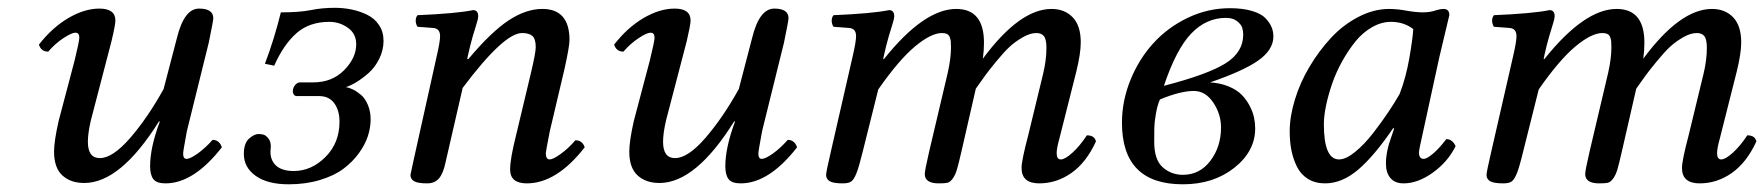

<svg xmlns="http://www.w3.org/2000/svg" viewBox="-20 -462 4539 494"><path d="M391.1 -148.9 389.2 -149.9Q290 8.8 196.8 8.8Q161.6 8.8 140.4 -10.7Q119.1 -30.3 119.1 -71.8Q119.1 -99.1 130.9 -150.9L171.9 -306.2Q184.1 -356 184.1 -365.2Q184.1 -377.9 173.8 -377.9Q164.6 -377.9 143.3 -364Q122.1 -350.1 104 -329.1Q85.9 -329.1 80.1 -347.2Q114.3 -391.1 155.8 -415.5Q197.3 -439.9 235.8 -439.9Q276.9 -439.9 276.9 -409.2Q276.9 -398.4 267.1 -356.9L213.9 -152.8Q206.1 -119.6 206.1 -97.2Q206.1 -55.2 236.8 -55.2Q270 -55.2 315.2 -107.4Q360.4 -159.7 400.9 -232.9L435.1 -363.8Q453.6 -439.9 492.2 -439.9Q528.8 -439.9 528.8 -415Q528.8 -409.2 517.1 -352.1L460.9 -125Q451.2 -73.2 451.2 -66.9Q451.2 -53.2 460 -53.2Q469.2 -53.2 488.8 -67.1Q508.3 -81.1 526.9 -102.1Q544.4 -102.1 550.8 -83Q478.5 9.8 405.8 9.8Q382.8 9.8 374.5 -1.2Q366.2 -12.2 366.2 -34.2Q366.2 -82.5 391.1 -148.9Z M676.8 -85Q676.8 -82.5 676.3 -78.4Q675.8 -74.2 675.8 -71.8Q675.8 -48.8 690.9 -35.4Q706.1 -22 735.8 -22Q781.2 -22 817.4 -58.1Q853.5 -94.2 853.5 -148.9Q853.5 -177.7 840.1 -196.3Q826.7 -214.8 800.8 -214.8H743.7Q738.8 -214.8 736.1 -218.5Q733.4 -222.2 733.4 -227.1Q733.4 -236.3 739.3 -243.2Q745.1 -250 751.5 -250H785.6Q834.5 -250 865.5 -281.5Q896.5 -313 896.5 -348.1Q896.5 -375.5 875 -390.6Q853.5 -405.8 827.6 -405.8Q775.9 -405.8 742.7 -376.5Q709.5 -347.2 685.5 -293L661.6 -297.9Q686 -362.3 702.6 -430.2Q750.5 -430.2 779.5 -436Q808.6 -441.9 840.8 -441.9Q863.3 -441.9 884 -437.7Q904.8 -433.6 924.1 -424.3Q943.4 -415 955.1 -397.7Q966.8 -380.4 966.8 -356.9Q966.8 -333 955.8 -310.8Q944.8 -288.6 928.5 -274.2Q912.1 -259.8 896.7 -250.5Q881.3 -241.2 869.6 -237.8Q877.9 -236.8 887.9 -231.9Q897.9 -227.1 908.7 -218Q919.4 -209 926.5 -192.1Q933.6 -175.3 933.6 -154.8Q933.6 -133.8 926.5 -111.8Q919.4 -89.8 903.1 -67.4Q886.7 -44.9 863 -27.3Q839.4 -9.8 803 1.2Q766.6 12.2 722.7 12.2Q668.5 12.2 637.9 -9.5Q607.4 -31.2 607.4 -65.9Q607.4 -93.3 620.6 -105.2Q633.8 -117.2 645.5 -117.2Q652.3 -117.2 658.2 -115.5Q664.1 -113.8 670.4 -106Q676.8 -98.1 676.8 -85Z M1036.1 -12.2Q1036.1 -13.7 1043.5 -46.9L1103.5 -316.9Q1112.3 -354.5 1112.3 -369.1Q1112.3 -388.7 1094.2 -390.1L1054.2 -393.1Q1049.8 -399.9 1049.6 -408.2Q1049.3 -416.5 1054.2 -422.9Q1154.8 -427.2 1197.3 -436Q1210.4 -436 1210.4 -419.9Q1210.4 -414.1 1206.5 -402.1Q1202.6 -390.1 1196 -367.4Q1189.5 -344.7 1184.1 -319.8L1182.1 -310.1H1185.1Q1243.2 -379.4 1288.1 -409.2Q1333 -439 1375.5 -439Q1445.3 -439 1445.3 -358.9Q1445.3 -342.8 1432.1 -283.2L1394.5 -124Q1384.3 -71.8 1384.3 -67.9Q1384.3 -51.8 1394.5 -51.8Q1402.8 -51.8 1422.6 -65.9Q1442.4 -80.1 1460.4 -101.1Q1478.5 -101.1 1484.4 -83Q1412.1 9.8 1335.4 9.8Q1292.5 9.8 1292.5 -25.9Q1292.5 -53.7 1308.1 -115.2L1346.2 -274.9Q1358.4 -326.2 1358.4 -340.8Q1358.4 -361.8 1349.9 -369.4Q1341.3 -377 1323.2 -377Q1276.4 -377 1170.4 -235.8L1126.5 -44.9Q1120.6 -16.1 1109.6 -3.2Q1098.6 9.8 1079.1 9.8Q1055.2 9.8 1045.7 4.4Q1036.1 -1 1036.1 -12.2Z M1871.1 -148.9 1869.1 -149.9Q1770 8.8 1676.8 8.8Q1641.6 8.8 1620.4 -10.7Q1599.1 -30.3 1599.1 -71.8Q1599.1 -99.1 1610.8 -150.9L1651.9 -306.2Q1664.1 -356 1664.1 -365.2Q1664.1 -377.9 1653.8 -377.9Q1644.5 -377.9 1623.3 -364Q1602.1 -350.1 1584 -329.1Q1565.9 -329.1 1560.1 -347.2Q1594.2 -391.1 1635.7 -415.5Q1677.2 -439.9 1715.8 -439.9Q1756.8 -439.9 1756.8 -409.2Q1756.8 -398.4 1747.1 -356.9L1693.8 -152.8Q1686 -119.6 1686 -97.2Q1686 -55.2 1716.8 -55.2Q1750 -55.2 1795.2 -107.4Q1840.3 -159.7 1880.9 -232.9L1915 -363.8Q1933.6 -439.9 1972.2 -439.9Q2008.8 -439.9 2008.8 -415Q2008.8 -409.2 1997.1 -352.1L1940.9 -125Q1931.2 -73.2 1931.2 -66.9Q1931.2 -53.2 1939.9 -53.2Q1949.2 -53.2 1968.8 -67.1Q1988.3 -81.1 2006.8 -102.1Q2024.4 -102.1 2030.8 -83Q1958.5 9.8 1885.7 9.8Q1862.8 9.8 1854.5 -1.2Q1846.2 -12.2 1846.2 -34.2Q1846.2 -82.5 1871.1 -148.9Z M2254.4 -319.8 2252.4 -310.1H2254.4Q2357.4 -439 2440.4 -439Q2511.7 -439 2511.7 -352.1Q2511.7 -332 2508.8 -311Q2603.5 -439 2685.5 -439Q2719.2 -439 2740 -417.5Q2760.7 -396 2760.7 -353Q2760.7 -324.7 2749.5 -278.8L2705.6 -105Q2698.7 -80.6 2698.7 -67.9Q2698.7 -51.8 2709.5 -51.8Q2720.2 -51.8 2739.5 -69.3Q2758.8 -86.9 2776.4 -113.8Q2796.4 -113.8 2799.8 -98.1Q2774.9 -43.9 2736.8 -17.1Q2698.7 9.8 2653.8 9.8Q2608.4 9.8 2608.4 -29.8Q2608.4 -49.3 2625.5 -113.8L2663.6 -271Q2672.4 -307.1 2672.4 -338.9Q2672.4 -360.8 2666 -368.9Q2659.7 -377 2646.5 -377Q2630.4 -377 2611.3 -366Q2592.3 -355 2578.1 -342Q2564 -329.1 2543.9 -304.7Q2523.9 -280.3 2515.6 -268.8Q2507.3 -257.3 2490.7 -233.9L2453.6 -71.8Q2446.3 -40 2442.1 -25.9Q2438 -11.7 2431.2 -2.4Q2424.3 6.8 2417.5 8.3Q2410.6 9.8 2395.5 9.8Q2359.4 9.8 2359.4 -14.2Q2359.4 -23.4 2370.6 -71.8L2418.5 -274.9Q2426.8 -312 2426.8 -339.8Q2426.8 -349.6 2426.3 -355.2Q2425.8 -360.8 2423.6 -366.5Q2421.4 -372.1 2416.5 -374.5Q2411.6 -377 2403.8 -377Q2375.5 -377 2334 -342.3Q2292.5 -307.6 2239.7 -231.9L2199.7 -71.8Q2189.9 -31.7 2183.3 -15.6Q2176.8 0.5 2169.9 5.1Q2163.1 9.8 2148.4 9.8Q2124.5 9.8 2115 4.4Q2105.5 -1 2105.5 -12.2Q2105.5 -19.5 2117.7 -71.8L2173.8 -316.9Q2182.6 -354.5 2182.6 -369.1Q2182.6 -388.7 2164.6 -390.1L2124.5 -393.1Q2120.1 -399.9 2119.9 -408.2Q2119.6 -416.5 2124.5 -422.9Q2225.1 -427.2 2267.6 -436Q2280.8 -436 2280.8 -419.9Q2280.8 -414.1 2276.9 -402.1Q2272.9 -390.1 2266.4 -367.4Q2259.8 -344.7 2254.4 -319.8Z M3121.6 -133.8Q3121.6 -168.5 3101.6 -198.2Q3081.5 -228 3051.3 -228Q3017.6 -228 2964.4 -206.1Q2957.5 -190.4 2953.9 -168.5Q2950.2 -146.5 2950 -134Q2949.7 -121.6 2949.7 -97.2Q2949.7 -50.8 2971.7 -31.5Q2993.7 -12.2 3023.4 -12.2Q3066.9 -12.2 3094.2 -48.3Q3121.6 -84.5 3121.6 -133.8ZM3178.7 -373Q3178.7 -382.3 3176 -390.9Q3173.3 -399.4 3162.6 -407.7Q3151.9 -416 3134.3 -416Q3083.5 -416 3044.9 -375.7Q3006.3 -335.4 2974.6 -241.2Q3087.9 -270.5 3133.3 -299.1Q3178.7 -327.6 3178.7 -373ZM3144.5 -440.9Q3177.7 -440.9 3201.4 -433.8Q3225.1 -426.8 3236.1 -415Q3247.1 -403.3 3251.7 -392.1Q3256.3 -380.9 3256.3 -368.2Q3256.3 -334 3217.8 -306.6Q3179.2 -279.3 3093.3 -250Q3119.6 -248.5 3140.9 -239.7Q3162.1 -231 3174.6 -218.3Q3187 -205.6 3195.3 -189.7Q3203.6 -173.8 3206.5 -159.7Q3209.5 -145.5 3209.5 -131.8Q3209.5 -72.8 3155.8 -30.3Q3102.1 12.2 3023.4 12.2Q2866.7 12.2 2866.7 -146Q2866.7 -202.1 2888.4 -255.9Q2910.2 -309.6 2947 -350.3Q2983.9 -391.1 3035.6 -416Q3087.4 -440.9 3144.5 -440.9Z M3581.1 -220.2Q3597.2 -261.7 3606 -311.8Q3614.7 -361.8 3616.2 -387.2Q3591.8 -405.8 3559.1 -405.8Q3534.2 -405.8 3510.3 -392.1Q3486.3 -378.4 3468 -356Q3449.7 -333.5 3433.8 -305.2Q3418 -276.9 3407.7 -247.3Q3397.5 -217.8 3391.8 -190.4Q3386.2 -163.1 3386.2 -142.1Q3386.2 -51.8 3425.3 -51.8Q3442.9 -51.8 3466.8 -71.3Q3490.7 -90.8 3513.2 -119.9Q3535.6 -148.9 3552.7 -174.6Q3569.8 -200.2 3581.1 -220.2ZM3694.3 -439Q3709 -439 3709 -422.9Q3706.5 -413.1 3683.1 -314L3641.1 -121.1Q3630.9 -76.7 3630.9 -69.8Q3630.9 -53.2 3643.1 -53.2Q3650.9 -53.2 3666.5 -66.2Q3682.1 -79.1 3701.2 -104Q3717.3 -104 3725.1 -85.9Q3705.1 -45.4 3666.5 -17.8Q3627.9 9.8 3591.3 9.8Q3568.8 9.8 3557.4 -3.9Q3545.9 -17.6 3545.9 -41Q3545.9 -72.8 3560.1 -110.8L3566.9 -130.9L3564.9 -132.8Q3516.1 -61 3474.6 -25.6Q3433.1 9.8 3389.2 9.8Q3363.8 9.8 3345.2 -1.7Q3326.7 -13.2 3316.9 -33.2Q3307.1 -53.2 3302.7 -75.4Q3298.3 -97.7 3298.3 -124Q3298.3 -161.6 3311.5 -205.3Q3324.7 -249 3349.1 -290Q3373.5 -331.1 3404.5 -364.5Q3435.5 -397.9 3475.1 -418.5Q3514.6 -439 3554.2 -439Q3575.7 -439 3601.1 -434.1Q3624 -430.2 3641.1 -430.2Q3660.6 -430.2 3676.3 -436Q3686.5 -439 3694.3 -439Z M3953.6 -319.8 3951.7 -310.1H3953.6Q4056.6 -439 4139.6 -439Q4210.9 -439 4210.9 -352.1Q4210.9 -332 4208 -311Q4302.7 -439 4384.8 -439Q4418.5 -439 4439.2 -417.5Q4460 -396 4460 -353Q4460 -324.7 4448.7 -278.8L4404.8 -105Q4397.9 -80.6 4397.9 -67.9Q4397.9 -51.8 4408.7 -51.8Q4419.4 -51.8 4438.7 -69.3Q4458 -86.9 4475.6 -113.8Q4495.6 -113.8 4499 -98.1Q4474.1 -43.9 4436 -17.1Q4397.9 9.8 4353 9.8Q4307.6 9.8 4307.6 -29.8Q4307.6 -49.3 4324.7 -113.8L4362.8 -271Q4371.6 -307.1 4371.6 -338.9Q4371.6 -360.8 4365.2 -368.9Q4358.9 -377 4345.7 -377Q4329.6 -377 4310.5 -366Q4291.5 -355 4277.3 -342Q4263.2 -329.1 4243.2 -304.7Q4223.1 -280.3 4214.8 -268.8Q4206.5 -257.3 4189.9 -233.9L4152.8 -71.8Q4145.5 -40 4141.4 -25.9Q4137.2 -11.7 4130.4 -2.4Q4123.5 6.8 4116.7 8.3Q4109.9 9.8 4094.7 9.8Q4058.6 9.8 4058.6 -14.2Q4058.6 -23.4 4069.8 -71.8L4117.7 -274.9Q4126 -312 4126 -339.8Q4126 -349.6 4125.5 -355.2Q4125 -360.8 4122.8 -366.5Q4120.6 -372.1 4115.7 -374.5Q4110.8 -377 4103 -377Q4074.7 -377 4033.2 -342.3Q3991.7 -307.6 3939 -231.9L3898.9 -71.8Q3889.2 -31.7 3882.6 -15.6Q3876 0.5 3869.1 5.1Q3862.3 9.8 3847.7 9.8Q3823.7 9.8 3814.2 4.4Q3804.7 -1 3804.7 -12.2Q3804.7 -19.5 3816.9 -71.8L3873 -316.9Q3881.8 -354.5 3881.8 -369.1Q3881.8 -388.7 3863.8 -390.1L3823.7 -393.1Q3819.3 -399.9 3819.1 -408.2Q3818.8 -416.5 3823.7 -422.9Q3924.3 -427.2 3966.8 -436Q3980 -436 3980 -419.9Q3980 -414.1 3976.1 -402.1Q3972.2 -390.1 3965.6 -367.4Q3959 -344.7 3953.6 -319.8Z"/></svg>

Font: Common Serif News
Style: Italic
Weight: 450
Italic angle: -12°
Designer: Philipp H. Poll, Khaled Hosny
Foundry: Stefan Peev, Context Ltd.
Version: Version 1.026